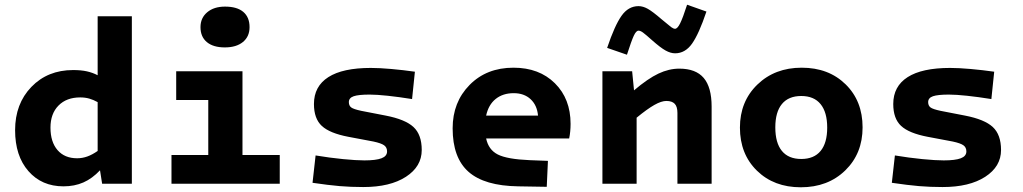

<svg xmlns="http://www.w3.org/2000/svg" viewBox="-20 -779 4338 814"><path d="M249 11Q157 11 100.5 -53.5Q44 -118 44 -227Q44 -339 113 -410.5Q182 -482 290 -482Q324 -482 348.5 -476.5Q373 -471 394 -460V-710H539V0H413L404 -57Q371 -22 333.5 -5.5Q296 11 249 11ZM320 -366Q262 -366 228 -331.5Q194 -297 194 -238Q194 -177 224 -142.5Q254 -108 307 -108Q329 -108 350 -115.5Q371 -123 394 -139V-346Q376 -356 358.5 -361Q341 -366 320 -366Z M1038 -664Q1038 -624 1010 -601Q982 -578 933 -578Q884 -578 857 -600.5Q830 -623 830 -664Q830 -703 858.5 -727Q887 -751 934 -751Q985 -751 1011.5 -728.5Q1038 -706 1038 -664ZM707 0V-122H863V-355H727V-477H1008V-122H1166V0Z M1768 -143Q1768 -73 1701 -29.5Q1634 14 1520 14Q1467 14 1420 10Q1373 6 1305 -4L1318 -120Q1378 -110 1434 -104.5Q1490 -99 1525 -99Q1574 -99 1597.5 -108Q1621 -117 1621 -137Q1621 -154 1608.5 -163Q1596 -172 1563 -179L1457 -199Q1378 -214 1344.5 -245Q1311 -276 1311 -338Q1311 -413 1372 -452Q1433 -491 1552 -491Q1589 -491 1639.5 -486.5Q1690 -482 1739 -475L1727 -359Q1671 -368 1624 -373Q1577 -378 1547 -378Q1500 -378 1479.5 -371Q1459 -364 1459 -346Q1459 -331 1469 -323.5Q1479 -316 1512 -309L1615 -289Q1698 -273 1733 -240.5Q1768 -208 1768 -143Z M2225 -100 2303 -97 2298 13 2177 11Q2034 9 1966.5 -50.5Q1899 -110 1899 -235Q1899 -346 1971 -419Q2043 -492 2157 -492Q2266 -492 2332.5 -426Q2399 -360 2399 -254Q2399 -238 2397.5 -222Q2396 -206 2393 -192H2041Q2051 -144 2090.5 -124Q2130 -104 2225 -100ZM2158 -384Q2112 -384 2081.5 -359.5Q2051 -335 2041 -289H2261Q2257 -333 2229.5 -358.5Q2202 -384 2158 -384Z M2534 -477H2660L2668 -396Q2727 -446 2771.5 -467Q2816 -488 2860 -488Q2930 -488 2963.5 -448.5Q2997 -409 2997 -327V0H2852V-300Q2852 -327 2840.5 -339Q2829 -351 2805 -351Q2784 -351 2754 -334Q2724 -317 2679 -280V0H2534ZM2842 -553Q2823 -553 2801.5 -565Q2780 -577 2745 -608Q2717 -633 2706 -641Q2695 -649 2687 -649Q2677 -649 2667 -627.5Q2657 -606 2638 -547L2554 -576Q2586 -671 2615 -712Q2644 -753 2687 -753Q2706 -753 2726.5 -741.5Q2747 -730 2784 -698Q2816 -671 2825.5 -664Q2835 -657 2842 -657Q2852 -657 2863.5 -680Q2875 -703 2893 -759L2975 -730Q2943 -635 2914 -594Q2885 -553 2842 -553Z M3637 -239Q3637 -128 3563.5 -56.5Q3490 15 3375 15Q3261 15 3189 -55.5Q3117 -126 3117 -238Q3117 -349 3191 -420.5Q3265 -492 3379 -492Q3493 -492 3565 -421.5Q3637 -351 3637 -239ZM3267 -239Q3267 -173 3295 -139Q3323 -105 3377 -105Q3431 -105 3459 -139Q3487 -173 3487 -238Q3487 -303 3459 -337.5Q3431 -372 3377 -372Q3323 -372 3295 -338Q3267 -304 3267 -239Z M4224 -143Q4224 -73 4157 -29.5Q4090 14 3976 14Q3923 14 3876 10Q3829 6 3761 -4L3774 -120Q3834 -110 3890 -104.5Q3946 -99 3981 -99Q4030 -99 4053.5 -108Q4077 -117 4077 -137Q4077 -154 4064.5 -163Q4052 -172 4019 -179L3913 -199Q3834 -214 3800.5 -245Q3767 -276 3767 -338Q3767 -413 3828 -452Q3889 -491 4008 -491Q4045 -491 4095.5 -486.5Q4146 -482 4195 -475L4183 -359Q4127 -368 4080 -373Q4033 -378 4003 -378Q3956 -378 3935.5 -371Q3915 -364 3915 -346Q3915 -331 3925 -323.5Q3935 -316 3968 -309L4071 -289Q4154 -273 4189 -240.5Q4224 -208 4224 -143Z"/></svg>

Font: Intel One Mono
Style: Bold
Weight: 700
Monospace: yes
Designer: Fred Shallcrass
Foundry: Frere-Jones Type LLC
Version: Version 1.400;hotconv 1.1.0;makeotfexe 2.6.0;FJTRelease1.4